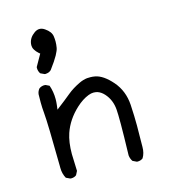

<svg xmlns="http://www.w3.org/2000/svg" viewBox="-97 -717 694 783"><g transform="rotate(-15 250.0 -325.0)"><path d="M113.8 -454.6Q115.2 -454.1 117.9 -454.1Q120.6 -454.1 125 -455.1Q134.3 -456.5 142.1 -463.9Q166.5 -496.6 177 -515.9Q187.5 -535.2 189 -545.4Q191.4 -559.1 191.4 -571Q191.4 -583 189.9 -592.8Q187.5 -613.3 163.1 -629.9Q151.9 -637.7 140.9 -637.7Q129.9 -637.7 119.1 -629.9Q95.7 -613.3 92.3 -588.9Q91.8 -585.4 91.8 -582Q91.8 -578.6 92.8 -573.5Q93.8 -568.4 97.7 -562Q103 -553.2 112.8 -544.4L118.2 -540L90.3 -490.7Q89.8 -488.8 89.8 -487.3Q89.8 -473.1 97.2 -462.4ZM387.7 -11.7Q401.4 -11.7 410.6 -19Q422.4 -38.1 422.4 -64Q422.4 -89.8 422.9 -117.2Q423.3 -144.5 423.3 -154.3Q423.3 -192.9 420.4 -242.7Q416.5 -302.2 380.4 -344Q344.2 -385.7 310.1 -392.1Q299.3 -394 291 -394Q282.7 -394 276.4 -393.6Q260.3 -391.6 244.6 -384.3Q212.4 -369.1 190.4 -350.8Q168.5 -332.5 127 -300.8L129.4 -320.3Q130.9 -333 130.9 -344.2Q130.9 -376 121.1 -403.3L106 -410.6Q104 -411.1 99.9 -411.1Q95.7 -411.1 89.6 -409.4Q83.5 -407.7 78.1 -403.3Q70.3 -393.6 68.8 -381.3Q68.4 -367.2 68.4 -346.4Q68.4 -325.7 70.8 -299.8Q74.7 -259.3 76.7 -76.2V-68.8Q76.7 -43.9 87.9 -23.9L104.5 -16.1Q106.4 -15.6 108.4 -15.6Q122.1 -15.6 130.9 -22.9L139.2 -39.1Q136.7 -103 136.7 -110.8Q136.7 -160.6 148.9 -196.8Q167 -249.5 211.9 -291Q238.3 -315.4 265.1 -325.7Q276.9 -330.1 285.9 -330.1Q294.9 -330.1 302.2 -328.1Q317.9 -323.2 331.1 -308.6Q356.9 -279.8 359.9 -238.3Q361.3 -221.7 361.3 -177.2Q361.3 -132.8 358.9 -45.4Q360.4 -31.2 368.2 -20L384.3 -12.2Q386.2 -11.7 387.7 -11.7Z"/></g></svg>

Font: NaikaiFont
Style: Light
Weight: 300
Version: Version 1.89